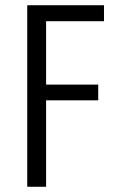

<svg xmlns="http://www.w3.org/2000/svg" viewBox="-20 -713 451 733"><path d="M84 0V-693H377V-632H156V-390H355V-330H156V0Z"/></svg>

Font: Ubuntu Sans Condensed
Style: Regular
Weight: 400
Width: 3
Designer: Dalton Maag Ltd
Foundry: Dalton Maag Ltd
Version: Version 1.006; ttfautohint (v1.8.4.7-5d5b)